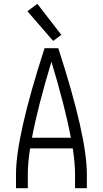

<svg xmlns="http://www.w3.org/2000/svg" viewBox="-20 -988 540 1008"><path d="M64 0V-74Q64 -273 214 -735H286Q436 -273 436 -74V0H374V-74Q374 -130 362 -209H138Q126 -130 126 -74V0ZM148 -265H352Q322 -426 250 -664Q178 -426 148 -265ZM259 -773 124 -929 176 -968 302 -805Z"/></svg>

Font: Iosevka SS01 Light
Style: Regular
Weight: 300
Monospace: yes
Designer: Belleve Invis
Foundry: Belleve Invis
Version: 2.3.3; ttfautohint (v1.8.3)